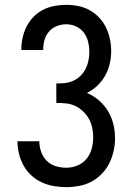

<svg xmlns="http://www.w3.org/2000/svg" viewBox="-20 -763 540 791"><path d="M253 8Q227 8 201 3.5Q175 -1 151.5 -12Q128 -23 109 -40.5Q90 -58 77.5 -80.5Q65 -103 58.5 -128.5Q52 -154 52 -180V-181H142V-180Q142 -159 149.5 -137.5Q157 -116 172.5 -100.5Q188 -85 209.5 -78.5Q231 -72 253 -72Q276 -72 298.5 -81Q321 -90 336 -108Q351 -126 357.5 -149.5Q364 -173 364 -197Q364 -216 360 -236Q356 -256 346.5 -273Q337 -290 322.5 -304Q308 -318 290 -326.5Q272 -335 252 -337Q232 -339 212 -339V-419Q230 -419 248 -421Q266 -423 282.5 -430.5Q299 -438 312 -451Q325 -464 333 -480Q341 -496 344.5 -513.5Q348 -531 348 -549Q348 -570 343 -591Q338 -612 325.5 -628.5Q313 -645 293.5 -654Q274 -663 253 -663Q233 -663 214 -655.5Q195 -648 182 -633Q169 -618 163.5 -598.5Q158 -579 158 -559V-557H68V-560Q68 -585 73.5 -609Q79 -633 90 -654.5Q101 -676 118.5 -694Q136 -712 158 -723Q180 -734 204 -738.5Q228 -743 253 -743Q278 -743 303 -738Q328 -733 349.5 -721Q371 -709 388.5 -690.5Q406 -672 417 -649Q428 -626 433 -601.5Q438 -577 438 -552Q438 -526 432 -500Q426 -474 413 -451Q400 -428 381 -410Q362 -392 338 -380Q365 -369 387.5 -349.5Q410 -330 425 -305Q440 -280 447 -251.5Q454 -223 454 -194Q454 -167 448 -140.5Q442 -114 430 -90Q418 -66 399 -46.5Q380 -27 356.5 -14.5Q333 -2 306 3Q279 8 253 8Z"/></svg>

Font: Iosevka Curly Medium
Style: Regular
Weight: 500
Monospace: yes
Designer: Belleve Invis
Foundry: Belleve Invis
Version: Version 22.1.2; ttfautohint (v1.8.4)